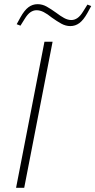

<svg xmlns="http://www.w3.org/2000/svg" viewBox="-20 -900 457 920"><path d="M57 0 193 -700H232L96 0ZM78 -777 60 -784 78 -817Q97 -851 116.5 -865.5Q136 -880 160 -880Q183 -880 203.5 -868.5Q224 -857 249 -839Q270 -823 287.5 -813.5Q305 -804 322 -804Q337 -804 351 -813.5Q365 -823 379 -846L399 -878L417 -871L399 -838Q380 -804 360.5 -789.5Q341 -775 317 -775Q295 -775 274 -786.5Q253 -798 228 -816Q207 -833 189.5 -842Q172 -851 155 -851Q140 -851 126 -841.5Q112 -832 98 -809Z"/></svg>

Font: REM Thin
Style: Italic
Weight: 250
Italic angle: -11°
Designer: Octavio Pardo
Foundry: Ashler Design
Version: Version 1.005;gftools[0.9.28]